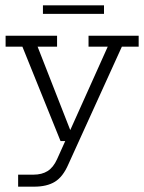

<svg xmlns="http://www.w3.org/2000/svg" viewBox="-20 -529 541 720"><path d="M108 171H48V126H105Q137 126 158.5 112.5Q180 99 194 68L230 -12L243 0H207L64 -354H1V-395H194V-354H121L249 -27L238 -29L384 -354H312V-395H500V-354H437L236 88Q216 134 186 152.5Q156 171 108 171ZM141 -477V-509H370V-477Z"/></svg>

Font: Rokkitt SemiBold Light
Style: Regular
Weight: 300
Version: Version 3.103